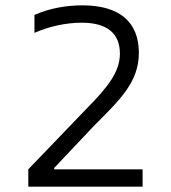

<svg xmlns="http://www.w3.org/2000/svg" viewBox="-20 -699 640 719"><path d="M514 -65H183V-70L334 -230C429 -325 500 -392 500 -501C500 -617 427 -679 289 -679C226 -679 162 -667 109 -643V-576C166 -601 229 -614 286 -614C380 -614 429 -575 429 -498C429 -431 385 -374 307 -295L86 -65V0H514Z"/></svg>

Font: LT Wave Mono Light
Style: Regular
Weight: 300
Designer: Daniel Lyons
Version: Version 2.5 (Glyphs App)